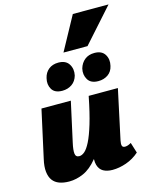

<svg xmlns="http://www.w3.org/2000/svg" viewBox="-131 -983 870 1080"><g transform="rotate(-15 303.5 -442.5)"><path d="M137 10Q104 10 79.5 1Q55 -8 41 -27Q27 -46 23.5 -76.5Q20 -107 30 -150L91 -427H262L211 -195Q202 -155 204.5 -134Q207 -113 228 -113Q243 -113 259 -126.5Q275 -140 292.5 -174.5Q310 -209 328.5 -270Q347 -331 366 -427H434Q408 -293 374 -207.5Q340 -122 301 -74.5Q262 -27 220 -8.5Q178 10 137 10ZM389 10Q357 10 335.5 -2Q314 -14 306 -41.5Q298 -69 308 -117L371 -427H536L474 -138Q470 -119 473 -108.5Q476 -98 490 -98Q497 -98 505.5 -100.5Q514 -103 526 -110L545 -49Q511 -19 469.5 -4.5Q428 10 389 10ZM231 -493Q187 -493 170.5 -521Q154 -549 163 -585Q170 -616 192.5 -634Q215 -652 249 -652Q292 -652 310 -623.5Q328 -595 320 -558Q311 -526 287 -509.5Q263 -493 231 -493ZM441 -493Q397 -493 380 -521.5Q363 -550 371 -585Q380 -616 402.5 -634Q425 -652 459 -652Q502 -652 519.5 -623.5Q537 -595 528 -558Q521 -526 497 -509.5Q473 -493 441 -493ZM292 -699 399 -895H607L432 -699Z"/></g></svg>

Font: Ysabeau Office Black
Style: Italic
Weight: 900
Italic angle: -12°
Designer: Christian Thalmann (Catharsis Fonts)
Version: Version 2.001;gftools[0.9.30]; featfreeze: tnum,lnum,ss02